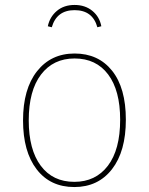

<svg xmlns="http://www.w3.org/2000/svg" viewBox="-20 -745 600 775"><path d="M389 -639 373 -635Q354 -704 281 -704Q209 -704 189 -635L173 -639Q181 -677 209.5 -701Q238 -725 281 -725Q324 -725 353 -701Q382 -677 389 -639ZM281 -529Q377 -529 432.5 -459.5Q488 -390 488 -262Q488 -134 432 -62Q376 10 280 10Q183 10 128 -61.5Q73 -133 73 -259Q73 -386 129.5 -457.5Q186 -529 281 -529ZM281 -509Q195 -509 145.5 -444Q96 -379 96 -259Q96 -141 144.5 -76Q193 -11 280 -11Q366 -11 415.5 -76Q465 -141 465 -262Q465 -380 416.5 -444.5Q368 -509 281 -509Z"/></svg>

Font: FiraGO Thin
Style: Regular
Weight: 100
Designer: bBox Type
Foundry: bBox Type GmbH
Version: Version 1.001;PS 001.001;hotconv 1.0.88;makeotf.lib2.5.64775